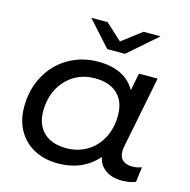

<svg xmlns="http://www.w3.org/2000/svg" viewBox="-108 -843 943 955"><g transform="rotate(15 363.0 -365.5)"><path d="M682 -84 672 -6Q642 6 601 6Q550 6 517 -17.5Q484 -41 476 -82Q439 -39 387.5 -16.5Q336 6 272 6Q204 6 151 -21.5Q98 -49 68 -101Q38 -153 38 -223Q38 -313 77 -384Q116 -455 184.5 -495Q253 -535 338 -535Q406 -535 454.5 -511Q503 -487 529 -440L547 -530H643L570 -162Q567 -147 567 -136Q567 -106 584 -90.5Q601 -75 633 -75Q660 -75 682 -84ZM500 -302Q500 -373 459 -412Q418 -451 342 -451Q283 -451 236 -422.5Q189 -394 162 -343Q135 -292 135 -227Q135 -157 176.5 -117.5Q218 -78 293 -78Q352 -78 399.5 -106.5Q447 -135 473.5 -186Q500 -237 500 -302ZM603 -737 454 -607H363L246 -737H330L414 -660L515 -737Z"/></g></svg>

Font: Montserrat Alternates Medium
Style: Italic
Weight: 500
Italic angle: -11.3°
Designer: Julieta Ulanovsky
Foundry: Julieta Ulanovsky
Version: Version 7.200